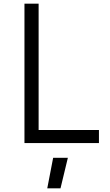

<svg xmlns="http://www.w3.org/2000/svg" viewBox="-20 -778 598 1044"><path d="M113 0ZM518 -71V0H113V-758H190V-71ZM269 80H349L309 246H237Z"/></svg>

Font: Biryani Light
Style: Regular
Weight: 300
Designer: Dan Reynolds and Mathieu Réguer
Foundry: Dan Reynolds and Mathieu Réguer
Version: Version 1.004; ttfautohint (v1.1) -l 5 -r 5 -G 72 -x 0 -D la